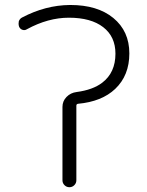

<svg xmlns="http://www.w3.org/2000/svg" viewBox="-20 -784 600 782"><path d="M297.9 -361.3Q291 -360.4 291 -353.5V-49.8Q291 -38.1 282.7 -29.8Q274.4 -21.5 262.7 -21.5Q251 -21.5 242.7 -29.8Q234.4 -38.1 234.4 -49.8V-348.6Q234.4 -372.1 251 -389.2Q267.6 -406.2 292 -409.2Q358.4 -418 396.5 -447.3Q450.2 -488.3 450.2 -565.4Q450.2 -634.8 400.4 -673.3Q350.6 -711.9 260.7 -711.9Q175.8 -711.9 89.8 -665Q81.1 -659.2 71.3 -662.6Q61.5 -666 57.6 -675.8Q55.7 -681.6 55.7 -687.5Q55.7 -692.4 56.6 -697.3Q60.5 -708 70.3 -712.9Q165 -762.7 264.6 -763.7Q265.6 -763.7 266.6 -763.7Q377 -763.7 441.4 -710.9Q506.8 -657.2 506.8 -566.4Q506.8 -476.6 449.2 -421.9Q394.5 -370.1 297.9 -361.3Z"/></svg>

Font: irohamaru Light
Style: Regular
Weight: 200
Designer: [Source Han Sans]
Ryoko NISHIZUKA  (kana & ideographs); Paul D. Hunt (Latin, Greek & Cyrillic); Wenlong ZHANG  (bopomofo
Version: Version 1.01